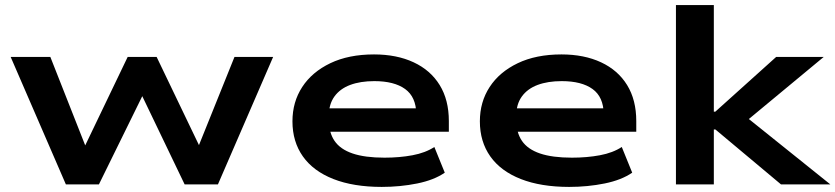

<svg xmlns="http://www.w3.org/2000/svg" viewBox="-20 -725 3285 755"><path d="M239 0 22 -501H178L316 -151H314L482 -501H596L764 -151H761L902 -501H1054L837 0H706L536 -354H543L369 0Z M1481 10Q1370 10 1291 -21Q1212 -52 1171 -110Q1130 -168 1130 -248Q1130 -324 1168.5 -383Q1207 -442 1279 -476.5Q1351 -511 1451 -511Q1540 -511 1606.5 -480Q1673 -449 1709 -390.5Q1745 -332 1745 -249V-207H1246V-299H1639L1617 -277Q1616 -344 1573 -375Q1530 -406 1452 -406Q1397 -406 1357 -391Q1317 -376 1295 -345.5Q1273 -315 1273 -269V-254Q1273 -204 1295.5 -171Q1318 -138 1366.5 -121.5Q1415 -105 1492 -105Q1551 -105 1602 -114.5Q1653 -124 1688 -147L1729 -46Q1687 -17 1620.5 -3.5Q1554 10 1481 10Z M2218 10Q2107 10 2028 -21Q1949 -52 1908 -110Q1867 -168 1867 -248Q1867 -324 1905.5 -383Q1944 -442 2016 -476.5Q2088 -511 2188 -511Q2277 -511 2343.5 -480Q2410 -449 2446 -390.5Q2482 -332 2482 -249V-207H1983V-299H2376L2354 -277Q2353 -344 2310 -375Q2267 -406 2189 -406Q2134 -406 2094 -391Q2054 -376 2032 -345.5Q2010 -315 2010 -269V-254Q2010 -204 2032.5 -171Q2055 -138 2103.5 -121.5Q2152 -105 2229 -105Q2288 -105 2339 -114.5Q2390 -124 2425 -147L2466 -46Q2424 -17 2357.5 -3.5Q2291 10 2218 10Z M2638 0V-705H2787V-286H2793L3032 -501H3219L2897 -234L2901 -276L3245 0H3051L2793 -216H2787V0Z"/></svg>

Font: Nunito Sans 7pt Expanded
Style: Bold
Weight: 700
Width: 7
Designer: Vernon Adams
Foundry: Vernon Adams
Version: Version 3.101;gftools[0.9.27]